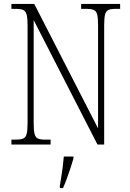

<svg xmlns="http://www.w3.org/2000/svg" viewBox="-20 -734 660 975"><path d="M38 0V-25H61Q85 -25 98 -30.5Q111 -36 115.5 -54.5Q120 -73 120 -109V-606Q120 -643 115 -660.5Q110 -678 97.5 -683.5Q85 -689 61 -689H38V-714H154L478 -82V-606Q478 -643 473.5 -660.5Q469 -678 456 -683.5Q443 -689 420 -689H392V-714H590V-689H567Q543 -689 530.5 -683.5Q518 -678 513.5 -660Q509 -642 509 -605V0H475L151 -632V-109Q151 -73 155.5 -54.5Q160 -36 172.5 -30.5Q185 -25 209 -25H237V0ZM284 208Q288 183 292 159Q296 135 299 110.5Q302 86 304 61H353V71Q347 92 338 119.5Q329 147 319 174Q309 201 300 221H284Z"/></svg>

Font: Noto Serif Khmer Condensed ExtraLight
Style: Regular
Weight: 250
Width: 3
Designer: Danh Hong and the Monotype Design Team
Foundry: Monotype Imaging Inc.
Version: Version 2.004